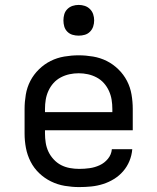

<svg xmlns="http://www.w3.org/2000/svg" viewBox="-20 -753 640 781"><path d="M302 8Q273 8 243.5 3Q214 -2 187.5 -15Q161 -28 139.5 -48.5Q118 -69 104.5 -95.5Q91 -122 85.5 -151Q80 -180 80 -210V-310Q80 -339 85 -368.5Q90 -398 103.5 -424Q117 -450 138.5 -471Q160 -492 186 -505Q212 -518 241.5 -523Q271 -528 300 -528Q329 -528 358.5 -523Q388 -518 414 -505Q440 -492 461.5 -471Q483 -450 496.5 -424Q510 -398 515 -368.5Q520 -339 520 -310V-223H163V-210Q163 -191 166 -172Q169 -153 177 -136Q185 -119 198.5 -104.5Q212 -90 228.5 -81.5Q245 -73 264 -69.5Q283 -66 302 -66Q324 -66 345 -69Q366 -72 385.5 -81Q405 -90 419 -107Q433 -124 435 -146H518Q516 -121 506.5 -98Q497 -75 481 -56.5Q465 -38 444 -25Q423 -12 399.5 -4.5Q376 3 351.5 5.5Q327 8 302 8ZM163 -297H437V-310Q437 -329 434 -347.5Q431 -366 423 -383.5Q415 -401 402.5 -415Q390 -429 373 -438Q356 -447 337.5 -451Q319 -455 300 -455Q281 -455 262.5 -451Q244 -447 227 -438Q210 -429 197.5 -415Q185 -401 177 -383.5Q169 -366 166 -347.5Q163 -329 163 -310ZM300 -608Q287 -608 275 -611.5Q263 -615 254 -624Q245 -633 241.5 -645Q238 -657 238 -670Q238 -683 241.5 -695Q245 -707 254 -716Q263 -725 275 -729Q287 -733 300 -733Q313 -733 325 -729Q337 -725 346 -716Q355 -707 359 -695Q363 -683 363 -670Q363 -657 359 -645Q355 -633 346 -624Q337 -615 325 -611.5Q313 -608 300 -608Z"/></svg>

Font: Iosevka Fixed Extended
Style: Regular
Weight: 400
Width: 7
Monospace: yes
Designer: Belleve Invis
Foundry: Belleve Invis
Version: Version 24.1.1; ttfautohint (v1.8.4)